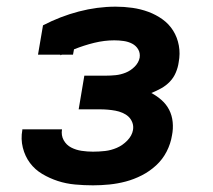

<svg xmlns="http://www.w3.org/2000/svg" viewBox="-20 -548 640 576"><path d="M259 8Q232 8 205 5.5Q178 3 153.5 -5Q129 -13 107 -26Q85 -39 70 -59Q55 -79 48.5 -105Q42 -131 47 -158V-160H166Q163 -142 171 -127.5Q179 -113 193.5 -105.5Q208 -98 225 -95.5Q242 -93 259 -93Q277 -93 295 -95Q313 -97 330.5 -104.5Q348 -112 362 -126.5Q376 -141 379 -158Q381 -170 377 -180.5Q373 -191 365.5 -198Q358 -205 347.5 -209.5Q337 -214 326 -216Q315 -218 303.5 -219Q292 -220 280 -220H216L233 -321H297Q312 -321 327 -322.5Q342 -324 357 -330Q372 -336 384 -348Q396 -360 399 -375Q401 -389 394.5 -400Q388 -411 376.5 -417Q365 -423 351 -425Q337 -427 323 -427Q293 -427 262.5 -419.5Q232 -412 202 -400L199 -384H166Q165 -384 164 -383.5Q163 -383 162 -382L161 -384H94L109 -472Q161 -499 216.5 -513.5Q272 -528 327 -528Q352 -528 377 -524.5Q402 -521 425 -512.5Q448 -504 467.5 -490Q487 -476 499.5 -456Q512 -436 516.5 -411.5Q521 -387 516 -361Q514 -346 507.5 -330.5Q501 -315 489.5 -303Q478 -291 463.5 -283Q449 -275 434 -269Q451 -260 465 -247.5Q479 -235 487.5 -218.5Q496 -202 498 -182Q500 -162 496 -142Q492 -117 480 -93.5Q468 -70 448.5 -52Q429 -34 405.5 -22Q382 -10 357.5 -3.5Q333 3 308 5.5Q283 8 259 8Z"/></svg>

Font: Iosevka Etoile
Style: Bold Italic
Weight: 700
Italic angle: -9°
Designer: Belleve Invis
Foundry: Belleve Invis
Version: Version 28.1.0; ttfautohint (v1.8.4)